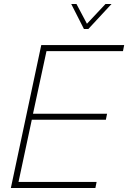

<svg xmlns="http://www.w3.org/2000/svg" viewBox="-20 -934 640 954"><path d="M34 0 185 -710H597L591 -680H211L144 -369H512L506 -339H138L72 -30H460L454 0ZM534 -914 419 -790H397L334 -914H360L412 -816L504 -914Z"/></svg>

Font: Geist Mono Thin
Style: Italic
Weight: 100
Italic angle: -12°
Monospace: yes
Designer: Basement.studio, Andrés Briganti, Mateo Zaragoza
Foundry: Basement.studio, Vercel, Andrés Briganti, Guido Ferreyra, Mateo Zaragoza
Version: Version 1.500; ttfautohint (v1.8.4.7-5d5b)